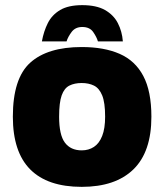

<svg xmlns="http://www.w3.org/2000/svg" viewBox="-20 -712 639 747"><path d="M298 15Q165 15 97.5 -53Q30 -121 30 -258Q30 -407 97.5 -468Q165 -529 298 -529Q385 -529 445.5 -502.5Q506 -476 537.5 -416.5Q569 -357 569 -258Q569 -121 499 -53Q429 15 298 15ZM298 -127Q325 -127 345.5 -140.5Q366 -154 377.5 -183Q389 -212 389 -258Q389 -313 377.5 -341Q366 -369 345.5 -379Q325 -389 298 -389Q270 -389 250 -379Q230 -369 220 -341Q210 -313 210 -258Q210 -187 232.5 -157Q255 -127 298 -127ZM300 -692Q355 -692 388.5 -673Q422 -654 438.5 -622Q455 -590 458 -551H361Q356 -568 342.5 -587.5Q329 -607 300 -607Q273 -607 258.5 -587.5Q244 -568 239 -551H143Q150 -590 166 -622Q182 -654 214 -673Q246 -692 300 -692Z"/></svg>

Font: Maven Pro Black
Style: Regular
Weight: 900
Designer: Joe Prince
Foundry: Joe Prince
Version: Version 2.103